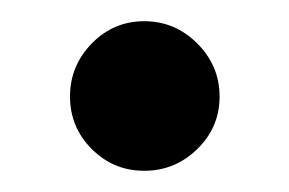

<svg xmlns="http://www.w3.org/2000/svg" viewBox="-20 -147 272 181"><path d="M116 14Q87 14 66.5 -6.5Q46 -27 46 -56Q46 -85 66.5 -106Q87 -127 116 -127Q145 -127 166 -106Q187 -85 187 -56Q187 -27 166 -6.5Q145 14 116 14Z"/></svg>

Font: Figtree SemiBold
Style: Regular
Weight: 600
Designer: Erik Kennedy
Foundry: Erik Kennedy
Version: Version 2.001; ttfautohint (v1.8.4.7-5d5b);gftools[0.9.27]